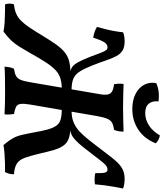

<svg xmlns="http://www.w3.org/2000/svg" viewBox="28 -989 936 1100"><g transform="rotate(90 496.0 -439.0)"><path d="M777 9Q753 -19 739.5 -42.5Q726 -66 719 -95.5Q712 -125 704 -169Q696 -215 687.5 -245Q679 -275 666.5 -293Q654 -311 631.5 -318Q609 -325 572 -325L579 -381Q610 -381 633.5 -388Q657 -395 678.5 -410Q700 -425 723 -451Q746 -477 774 -514Q808 -557 831.5 -589Q855 -621 875 -642Q895 -663 917.5 -674Q940 -685 971 -685Q986 -685 1001.5 -682.5Q1017 -680 1026 -676Q1021 -651 1016 -623.5Q1011 -596 1007.5 -568.5Q1004 -541 1002 -515Q990 -513 971.5 -513Q953 -513 938 -517Q939 -563 934 -575Q929 -587 918 -587Q904 -587 891 -575.5Q878 -564 860 -539.5Q842 -515 811 -476Q784 -440 765 -419.5Q746 -399 731.5 -389Q717 -379 702.5 -375.5Q688 -372 669 -369L662 -375Q707 -375 734.5 -366.5Q762 -358 778 -337.5Q794 -317 804.5 -282Q815 -247 827 -194Q839 -144 850 -113.5Q861 -83 882 -68.5Q903 -54 944 -51Q945 -38 941.5 -24.5Q938 -11 932 0Q907 0 880.5 0.5Q854 1 828 3Q802 5 777 9ZM127 9Q101 4 74 2.5Q47 1 21 0.5Q-5 0 -29 0Q-33 -12 -33.5 -24.5Q-34 -37 -29 -51Q1 -54 23.5 -63.5Q46 -73 64.5 -91.5Q83 -110 102 -138Q121 -166 144 -204Q176 -257 199.5 -290.5Q223 -324 246.5 -342.5Q270 -361 300.5 -368Q331 -375 377 -375V-370Q351 -373 335 -381.5Q319 -390 305 -414Q291 -438 272 -486Q258 -524 249.5 -546Q241 -568 234.5 -577.5Q228 -587 216 -587Q201 -587 189 -570Q177 -553 162 -505Q144 -508 127.5 -513.5Q111 -519 100 -527Q107 -551 113.5 -577Q120 -603 124.5 -629Q129 -655 131 -676Q141 -681 155.5 -683Q170 -685 183 -685Q216 -685 235.5 -673Q255 -661 267.5 -637.5Q280 -614 291.5 -580Q303 -546 320 -502Q339 -454 356 -427.5Q373 -401 397.5 -391Q422 -381 463 -381L456 -325Q420 -325 393.5 -316.5Q367 -308 345.5 -287Q324 -266 301.5 -231Q279 -196 250 -144Q230 -109 214 -83Q198 -57 178.5 -36Q159 -15 127 9ZM484 -534Q491 -569 487.5 -587Q484 -605 470 -613Q456 -621 428 -625Q426 -637 425.5 -650.5Q425 -664 427 -679Q458 -678 491.5 -677Q525 -676 562 -676Q596 -676 631 -677Q666 -678 700 -679Q700 -665 698 -651.5Q696 -638 690 -625Q664 -621 649.5 -613Q635 -605 626.5 -585.5Q618 -566 611 -527L545 -144Q539 -108 541.5 -89Q544 -70 558 -63Q572 -56 599 -51Q601 -39 602 -25Q603 -11 601 3Q567 1 534.5 0.5Q502 0 466 0Q429 0 393 0.5Q357 1 328 3Q329 -13 331.5 -26Q334 -39 340 -51Q366 -55 380.5 -62.5Q395 -70 403 -88.5Q411 -107 417 -143ZM571 -729Q521 -729 485 -747Q449 -765 432 -796.5Q415 -828 422 -866Q468 -887 527 -879Q523 -844 540 -823.5Q557 -803 594 -803Q631 -803 664 -824Q697 -845 722 -887Q735 -885 748 -878Q761 -871 767 -863Q741 -798 689 -763.5Q637 -729 571 -729Z"/></g></svg>

Font: Vollkorn SemiBold
Style: Italic
Weight: 600
Italic angle: -11°
Designer: Friedrich Althausen
Foundry: Friedrich Althausen
Version: Version 5.000